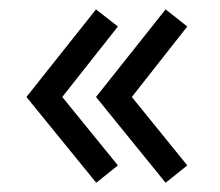

<svg xmlns="http://www.w3.org/2000/svg" viewBox="-20 -421 471 411"><path d="M232.4 -66.9 186 -29.8 36.6 -213.4 185.5 -400.9 232.4 -364.3 113.3 -213.4ZM380.9 -66.9 334.5 -29.8 185.5 -213.4 334.5 -400.9 380.9 -364.3 262.2 -213.4Z"/></svg>

Font: NMS Futura Pro Book
Style: Regular
Weight: 400
Designer: Blend3rman
Version: Version 0.1